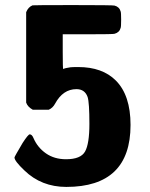

<svg xmlns="http://www.w3.org/2000/svg" viewBox="-20 -714 590 756"><path d="M494 -222Q494 22 241 22Q143 22 76 -43Q37 -80 37 -94Q37 -97 69 -151Q91 -185 97 -185Q106 -185 112 -170Q128 -133 161 -110Q194 -87 240 -87Q298 -87 315 -117.5Q332 -148 332 -226Q332 -310 325 -332Q314 -363 281 -363Q228 -363 197 -306Q188 -289 172 -282H109Q89 -293 83 -310V-666Q91 -686 108 -693Q112 -694 269 -694Q426 -694 431 -692Q450 -687 455 -669Q457 -664 457 -637Q457 -609 455 -604Q450 -586 431 -581Q426 -579 326 -579H227V-510Q227 -442 229 -442Q235 -446 257 -449Q263 -450 288 -450Q383 -450 436 -397Q494 -339 494 -222Z"/></svg>

Font: MathJax_SansSerif
Style: Bold
Weight: 700
Version: Version 1.1